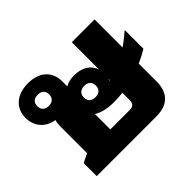

<svg xmlns="http://www.w3.org/2000/svg" viewBox="-127 -765 959 959"><g transform="rotate(-45 352.5 -285.5)"><path d="M72 0H494C575 0 618 -43 618 -124V-249C643 -260 666 -272 687 -285V-415H684C662 -396 640 -378 618 -363V-561H457V-367C444 -410 405 -436 347 -436C324 -436 303 -431 285 -421V-457C285 -527 237 -571 157 -571C77 -571 26 -526 26 -457C26 -396 66 -352 124 -344C120 -328 119 -315 119 -299V-115L72 -92ZM151 -417C125 -417 109 -431 109 -457C109 -482 125 -496 151 -496C177 -496 193 -482 193 -457C193 -431 177 -417 151 -417ZM347 -283C320 -283 304 -297 304 -323C304 -348 320 -363 347 -363C373 -363 389 -348 389 -323C389 -297 373 -283 347 -283ZM457 -302V-293H453C455 -296 456 -299 457 -302ZM395 -200C415 -200 436 -201 457 -204V-151C457 -128 445 -117 423 -117H285V-226C310 -209 349 -200 395 -200Z"/></g></svg>

Font: Noto Sans Thai Looped ExtraBold
Style: Regular
Weight: 800
Designer: Cadson Demak Team
Foundry: Cadson Demak Co., Ltd.
Version: Version 1.001